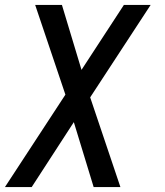

<svg xmlns="http://www.w3.org/2000/svg" viewBox="-45 -540 665 775"><path d="M441 215H333L253 -47L83 215H-25L219 -158L97 -520H205L284 -258L455 -520H563L319 -147Z"/></svg>

Font: Iosevka Aile Medium Oblique
Style: Regular
Weight: 500
Italic angle: -9°
Designer: Belleve Invis
Foundry: Belleve Invis
Version: Version 31.1.0; ttfautohint (v1.8.4)